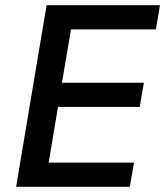

<svg xmlns="http://www.w3.org/2000/svg" viewBox="-20 -718 640 738"><path d="M479 0 495 -93H167L203 -307H517L533 -400H218L253 -605H579L595 -698H159L42 0Z"/></svg>

Font: IBM Mono Medium
Style: Italic
Weight: 500
Italic angle: -9°
Monospace: yes
Designer: Mike Abbink, Paul van der Laan, Pieter van Rosmalen
Foundry: Bold Monday
Version: Version 2.3